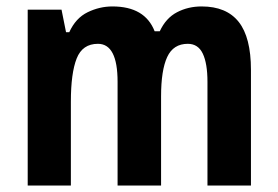

<svg xmlns="http://www.w3.org/2000/svg" viewBox="-20 -627 863 596"><path d="M606 -607Q683 -607 721 -559Q759 -511 759 -410V-51H624V-373Q624 -430 609.5 -460.5Q595 -491 563 -491Q518 -491 499 -450Q480 -409 480 -328V-51H345V-373Q345 -491 284 -491Q236 -491 218 -445.5Q200 -400 200 -311V-51H66V-597H171L185 -527H195Q215 -571 252 -589Q289 -607 329 -607Q430 -607 460 -530H476Q495 -571 529.5 -589Q564 -607 606 -607Z"/></svg>

Font: Noto Sans Tamil UI Condensed
Style: Bold
Weight: 700
Width: 3
Designer: Jelle Bosma - Monotype Design Team
Foundry: Monotype Imaging Inc.
Version: Version 2.004; ttfautohint (v1.8.4.7-5d5b)